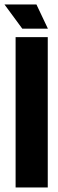

<svg xmlns="http://www.w3.org/2000/svg" viewBox="-45 -823 254 843"><path d="M23.5 0V-660H164.7V0ZM52.8 -697.2 -25.3 -803.3H115L165.3 -697.2Z"/></svg>

Font: Bricolage Grotesque 96pt ExtraBold Condensed
Style: Regular
Weight: 800
Width: 3
Version: Version 1.001;gftools[0.9.33.dev8+g029e19f]